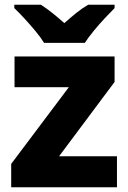

<svg xmlns="http://www.w3.org/2000/svg" viewBox="-20 -786 539 806"><path d="M471 0H27V-98L269 -420H41V-549H461V-442L228 -130H471ZM165 -606Q151 -629 128.5 -656Q106 -683 82.5 -708.5Q59 -734 40 -752V-766H152Q178 -749 201 -730.5Q224 -712 250 -689Q276 -712 300 -731.5Q324 -751 350 -766H461V-752Q444 -735 420 -709.5Q396 -684 373.5 -656.5Q351 -629 336 -606Z"/></svg>

Font: Noto Sans Georgian ExtraBold
Style: Regular
Weight: 800
Designer: Monotype Design Team, Akaki Razmadze
Foundry: Google LLC
Version: Version 2.005; ttfautohint (v1.8.4.7-5d5b)